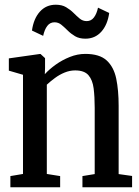

<svg xmlns="http://www.w3.org/2000/svg" viewBox="-20 -794 590 814"><path d="M77.5 -56.5V-477L17.5 -494.5V-546.5L148 -565H152L171 -547.5V-506L170 -479.5Q188.5 -500 216 -519.8Q243.5 -539.5 276 -552.5Q308.5 -565.5 341.5 -565.5Q402 -565.5 432.2 -537.8Q462.5 -510 472.8 -460.5Q483 -411 483 -345.5V-56L540 -48V0H329.5V-47.5L381.5 -56V-337Q381.5 -383.5 377 -419.2Q372.5 -455 355 -475.2Q337.5 -495.5 298.5 -495.5Q276 -495.5 254 -486.5Q232 -477.5 212.8 -463.2Q193.5 -449 178.5 -435V-56.5L235 -47.5V0H24V-47.5ZM115.5 -664.5Q122.5 -715 149 -744.5Q175.5 -774 216.5 -774Q242.5 -774 260.2 -763.5Q278 -753 291.8 -739.2Q305.5 -725.5 318.2 -715Q331 -704.5 347.5 -704.5Q366.5 -704.5 378.2 -720Q390 -735.5 395.5 -761.5L443 -739Q436 -689 409.5 -659.5Q383 -630 342 -630Q316 -630 298.2 -640.5Q280.5 -651 266.8 -664.8Q253 -678.5 240.2 -689Q227.5 -699.5 211 -699.5Q192 -699.5 180.2 -683.8Q168.5 -668 163 -642Z"/></svg>

Font: Merriweather 24pt SemiCondensed
Style: Regular
Weight: 400
Width: 4
Designer: Eben Sorkin
Foundry: Eben Sorkin
Version: Version 2.100